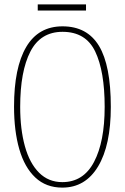

<svg xmlns="http://www.w3.org/2000/svg" viewBox="-20 -845 570 875"><path d="M264 10Q190 10 141 -36Q92 -82 68 -165Q44 -248 44 -359Q44 -537 99.5 -631Q155 -725 265 -725Q377 -725 431 -636Q485 -547 485 -358Q485 -183 427 -86.5Q369 10 264 10ZM264 -15Q360 -15 408.5 -107Q457 -199 457 -358Q457 -520 414 -610Q371 -700 265 -700Q165 -700 118.5 -610Q72 -520 72 -358Q72 -256 93.5 -178.5Q115 -101 158 -58Q201 -15 264 -15ZM152 -797V-825H372V-797Z"/></svg>

Font: Noto Serif Myanmar ExtraCondensed Thin
Style: Regular
Weight: 100
Width: 2
Designer: Ben Mitchell and the Monotype Design Team
Foundry: Monotype Imaging Inc.
Version: Version 2.106; ttfautohint (v1.8.4.7-5d5b)